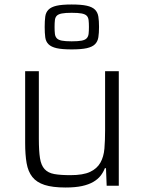

<svg xmlns="http://www.w3.org/2000/svg" viewBox="-20 -827 641 855"><path d="M92 0ZM455 0 452 -78H447Q440 -60 428 -44.5Q416 -29 395.5 -17Q375 -5 345 1.5Q315 8 272 8Q214 8 178.5 -3.5Q143 -15 124 -39Q105 -63 98.5 -100.5Q92 -138 92 -190V-510H153V-209Q153 -155 158 -123Q163 -91 178.5 -74Q194 -57 221.5 -52Q249 -47 294 -47Q350 -47 381 -61.5Q412 -76 427 -102.5Q442 -129 445 -165.5Q448 -202 448 -246V-510H509V0ZM179 -607ZM299 -607Q256 -607 232 -612.5Q208 -618 196 -630Q184 -642 181.5 -661Q179 -680 179 -707Q179 -734 181.5 -753Q184 -772 196 -784Q208 -796 232 -801.5Q256 -807 299 -807Q342 -807 366.5 -801.5Q391 -796 403 -784Q415 -772 418 -753Q421 -734 421 -707Q421 -680 418 -661Q415 -642 403 -630Q391 -618 366.5 -612.5Q342 -607 299 -607ZM299 -643Q328 -643 343.5 -646Q359 -649 366 -656.5Q373 -664 374.5 -676Q376 -688 376 -707Q376 -725 374.5 -737.5Q373 -750 366 -757Q359 -764 343.5 -767Q328 -770 299 -770Q271 -770 255.5 -767Q240 -764 233 -757Q226 -750 224.5 -737.5Q223 -725 223 -707Q223 -688 224.5 -676Q226 -664 233 -656.5Q240 -649 255.5 -646Q271 -643 299 -643Z"/></svg>

Font: Azeri Sans Light
Style: Regular
Weight: 300
Designer: Hector Gatti & Omnibus-Type (original fonts) / Cristiano Sobral (main changes and remastering)
Version: Version 1.000; ttfautohint (v1.6)